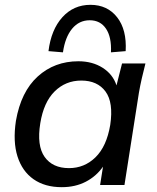

<svg xmlns="http://www.w3.org/2000/svg" viewBox="-20 -767 649 796"><path d="M236 9Q166 9 119 -24Q72 -57 52.5 -118.5Q33 -180 46 -266Q67 -387 136.5 -450Q206 -513 305 -513Q363 -513 405.5 -486Q448 -459 463 -413L486 -504H583Q575 -473 568 -442.5Q561 -412 556 -383L496 0H395L407 -76Q379 -36 335.5 -13.5Q292 9 236 9ZM266 -70Q330 -70 376 -115Q422 -160 437 -249Q451 -342 417.5 -387.5Q384 -433 317 -433Q252 -433 206.5 -388Q161 -343 147 -256Q132 -163 165 -116.5Q198 -70 266 -70ZM241 -550 181 -555Q192 -644 238.5 -695.5Q285 -747 355 -747Q425 -747 465.5 -695.5Q506 -644 501 -555L440 -550Q443 -613 419.5 -648Q396 -683 352 -683Q308 -683 279 -648Q250 -613 241 -550Z"/></svg>

Font: Mulish SemiBold
Style: Italic
Weight: 600
Italic angle: -9°
Designer: Vernon Adams
Foundry: Vernon Adams
Version: Version 3.603; ttfautohint (v1.8.3)